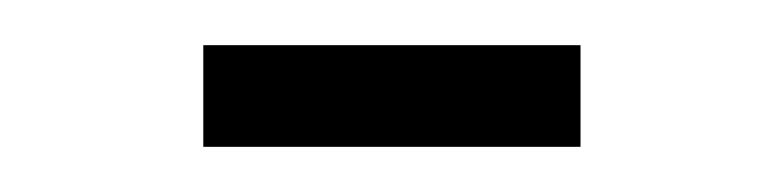

<svg xmlns="http://www.w3.org/2000/svg" viewBox="-20 -733 346 85"><path d="M70 -668V-713H237V-668Z"/></svg>

Font: Georama Extra Condensed Light
Style: Regular
Weight: 300
Width: 2
Designer: Jean-Baptiste Levee
Foundry: Production Type
Version: Version 1.000